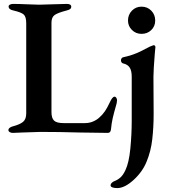

<svg xmlns="http://www.w3.org/2000/svg" viewBox="-20 -674 869 981"><path d="M23 -9Q23 -16 29.5 -21Q36 -26 44 -28Q82 -38 98 -51.5Q114 -65 114 -95V-555Q114 -588 101.5 -599.5Q89 -611 50 -620Q24 -625 24 -641Q24 -647 31 -650.5Q38 -654 47 -654Q75 -654 119 -652Q161 -650 180 -650Q201 -650 249 -652Q297 -654 322 -654Q332 -654 338 -650.5Q344 -647 344 -640Q344 -632 338 -627.5Q332 -623 319 -620Q276 -609 259.5 -597.5Q243 -586 243 -558V-101Q243 -71 256 -58Q269 -45 305 -45H414Q436 -45 455 -53Q474 -61 487 -73Q504 -88 516 -105.5Q528 -123 540 -149Q554 -180 565 -180Q571 -180 574.5 -174Q578 -168 578 -161L576 -146Q562 -97 556 -71Q550 -45 547 -13Q545 5 531 5Q498 5 386 3Q286 0 186 0Q184 0 94 3L46 5Q36 5 29.5 1Q23 -3 23 -9ZM545 273Q545 262 561 253Q580 246 594.5 233.5Q609 221 621 195Q639 157 646 85Q653 13 653 -57V-282Q653 -313 642.5 -329Q632 -345 609 -350Q604 -351 601 -355.5Q598 -360 598 -366Q598 -371 601 -375.5Q604 -380 608 -381Q663 -393 702 -413.5Q741 -434 746 -436Q762 -443 764 -443Q774 -443 774 -433L771 -401Q764 -315 764 -282L765 -91Q765 -24 758 37.5Q751 99 729 152Q708 204 662.5 245.5Q617 287 579 287Q564 287 554.5 283.5Q545 280 545 273ZM634 -569Q634 -599 654 -619.5Q674 -640 703 -640Q733 -640 753 -619.5Q773 -599 773 -569Q773 -540 753 -520.5Q733 -501 703 -501Q674 -501 654 -521Q634 -541 634 -569Z"/></svg>

Font: EB Garamond SemiBold
Style: Regular
Weight: 600
Designer: Georg Duffner and Octavio Pardo
Foundry: Georg Duffner
Version: Version 1.000